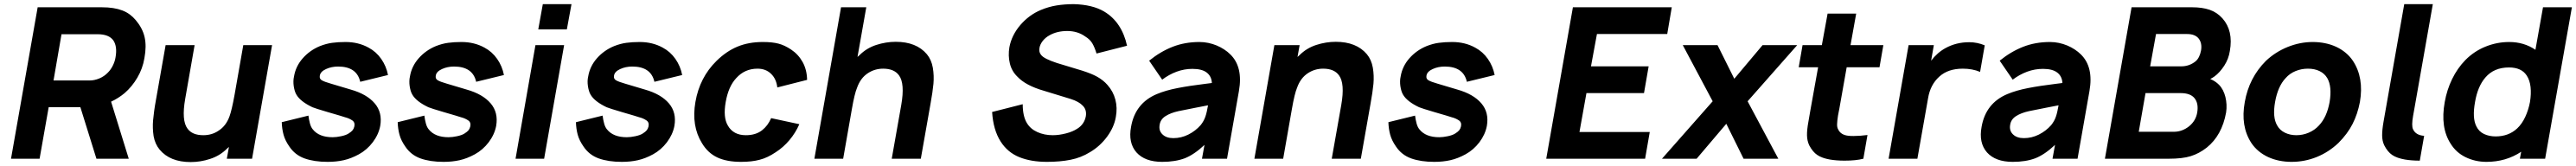

<svg xmlns="http://www.w3.org/2000/svg" viewBox="-20 -786 12754 822"><path d="M378 -255H221L176 0H34.5L166.5 -750H483.5Q515 -750 540.2 -746Q565.5 -742 585.8 -734.2Q606 -726.5 622.2 -714.5Q638.5 -702.5 652 -686.5Q668.5 -667 679.5 -646.2Q690.5 -625.5 695.8 -602.8Q701 -580 700.8 -554Q700.5 -528 695 -498Q686.5 -446.5 660 -401.5Q633.5 -356.5 597 -325Q565.5 -299 530 -282.5L617.5 0H457.5ZM245 -387.5H424Q447 -387.5 471.5 -397.5Q496 -407.5 514.5 -427Q529 -441.5 539 -462Q549 -482.5 552 -502Q561.5 -555 541.5 -585.5Q519.5 -616.5 463.5 -616.5H284.5Z M1327 -562.5 1228 0H1103L1113.5 -58.5L1104 -50Q1068.5 -14.5 1020 1Q973 16.5 924 16.5Q822 16.5 770.5 -45Q747.5 -72.5 740.5 -112Q734.5 -152 738 -191Q740 -211.5 743.2 -236Q746.5 -260.5 752 -290.5L800 -562.5H943.5L897 -297Q878 -189 908.5 -149Q932 -116.5 986.5 -116.5Q1029 -116.5 1061.5 -138.5Q1099.5 -162.5 1116.5 -210.5Q1122 -225.5 1128.2 -252Q1134.5 -278.5 1141.5 -317.5L1184.5 -562.5Z M1763.5 -381Q1746.5 -456.5 1654 -456.5Q1621 -456.5 1594 -444Q1566.5 -431.5 1563.5 -411.5Q1560.5 -396 1573.2 -388.5Q1586 -381 1617.5 -372L1716.5 -342.5Q1796 -320 1835 -274.5Q1874 -229 1862.5 -162.5Q1854.5 -120 1825.5 -81.5Q1811 -62.5 1794 -47.8Q1777 -33 1757 -22Q1718.5 -1 1682 7.2Q1645.5 15.5 1602 15.5Q1535.5 15.5 1488 -1.5Q1440.5 -18.5 1412.5 -60.5Q1391.5 -90.5 1383.8 -119.2Q1376 -148 1375 -181L1507 -213.5Q1509.5 -193.5 1514.5 -174.8Q1519.5 -156 1529 -145Q1560 -106.5 1627 -106.5Q1645.5 -106.5 1669 -111.5Q1693 -116.5 1706 -125Q1719.5 -133.5 1725.8 -141.2Q1732 -149 1734.5 -160.5Q1738.5 -181 1723 -190.5Q1708 -200.5 1688 -205.5L1662.5 -213.5L1601 -231.5Q1571.5 -240 1553.2 -246Q1535 -252 1527 -255Q1468 -283 1448 -316.5Q1442.5 -325.5 1439.2 -336.8Q1436 -348 1434.2 -360Q1432.5 -372 1432.8 -384Q1433 -396 1435.5 -406.5Q1444 -458 1479 -497.5Q1514 -537 1563.5 -557.5Q1595 -570 1624.8 -574Q1654.5 -578 1690.5 -578Q1754.5 -578 1805 -550Q1842.5 -530 1867.5 -494.2Q1892.5 -458.5 1901 -414.5Z M2337.5 -381Q2320.5 -456.5 2228 -456.5Q2195 -456.5 2168 -444Q2140.5 -431.5 2137.5 -411.5Q2134.5 -396 2147.2 -388.5Q2160 -381 2191.5 -372L2290.5 -342.5Q2370 -320 2409 -274.5Q2448 -229 2436.5 -162.5Q2428.5 -120 2399.5 -81.5Q2385 -62.5 2368 -47.8Q2351 -33 2331 -22Q2292.5 -1 2256 7.2Q2219.5 15.5 2176 15.5Q2109.5 15.5 2062 -1.5Q2014.5 -18.5 1986.5 -60.5Q1965.5 -90.5 1957.8 -119.2Q1950 -148 1949 -181L2081 -213.5Q2083.5 -193.5 2088.5 -174.8Q2093.5 -156 2103 -145Q2134 -106.5 2201 -106.5Q2219.5 -106.5 2243 -111.5Q2267 -116.5 2280 -125Q2293.5 -133.5 2299.8 -141.2Q2306 -149 2308.5 -160.5Q2312.5 -181 2297 -190.5Q2282 -200.5 2262 -205.5L2236.5 -213.5L2175 -231.5Q2145.5 -240 2127.2 -246Q2109 -252 2101 -255Q2042 -283 2022 -316.5Q2016.5 -325.5 2013.2 -336.8Q2010 -348 2008.2 -360Q2006.5 -372 2006.8 -384Q2007 -396 2009.5 -406.5Q2018 -458 2053 -497.5Q2088 -537 2137.5 -557.5Q2169 -570 2198.8 -574Q2228.5 -578 2264.5 -578Q2328.5 -578 2379 -550Q2416.5 -530 2441.5 -494.2Q2466.5 -458.5 2475 -414.5Z M2809.5 -765.5 2786.5 -640.5H2645L2667.5 -765.5ZM2773 -562.5 2674 0H2532.5L2631 -562.5Z M3220 -381Q3203 -456.5 3110.5 -456.5Q3077.5 -456.5 3050.5 -444Q3023 -431.5 3020 -411.5Q3017 -396 3029.8 -388.5Q3042.5 -381 3074 -372L3173 -342.5Q3252.5 -320 3291.5 -274.5Q3330.5 -229 3319 -162.5Q3311 -120 3282 -81.5Q3267.5 -62.5 3250.5 -47.8Q3233.5 -33 3213.5 -22Q3175 -1 3138.5 7.2Q3102 15.5 3058.5 15.5Q2992 15.5 2944.5 -1.5Q2897 -18.5 2869 -60.5Q2848 -90.5 2840.2 -119.2Q2832.5 -148 2831.5 -181L2963.5 -213.5Q2966 -193.5 2971 -174.8Q2976 -156 2985.5 -145Q3016.5 -106.5 3083.5 -106.5Q3102 -106.5 3125.5 -111.5Q3149.5 -116.5 3162.5 -125Q3176 -133.5 3182.2 -141.2Q3188.5 -149 3191 -160.5Q3195 -181 3179.5 -190.5Q3164.5 -200.5 3144.5 -205.5L3119 -213.5L3057.5 -231.5Q3028 -240 3009.8 -246Q2991.5 -252 2983.5 -255Q2924.5 -283 2904.5 -316.5Q2899 -325.5 2895.8 -336.8Q2892.5 -348 2890.8 -360Q2889 -372 2889.2 -384Q2889.5 -396 2892 -406.5Q2900.5 -458 2935.5 -497.5Q2970.5 -537 3020 -557.5Q3051.5 -570 3081.2 -574Q3111 -578 3147 -578Q3211 -578 3261.5 -550Q3299 -530 3324 -494.2Q3349 -458.5 3357.5 -414.5Z M3828.5 -353Q3823.5 -395.5 3798 -420Q3772 -446 3730.5 -446Q3667 -446 3625 -399Q3586.5 -358 3573 -281Q3559.5 -205 3583.5 -164.5Q3610.5 -116.5 3673 -116.5Q3721 -116.5 3752.5 -140.5Q3768 -153 3778.5 -167Q3789 -181 3798 -201L3937.5 -171Q3919 -128.5 3888.8 -92.5Q3858.5 -56.5 3821 -32.5Q3779.5 -4.5 3741.5 5Q3703 15.5 3649 15.5Q3578 15.5 3531.2 -6.5Q3484.5 -28.5 3455.5 -77Q3402.5 -162.5 3423 -281Q3444 -402.5 3527.5 -484.5Q3576.5 -532.5 3631.5 -555.2Q3686.5 -578 3756.5 -578Q3804 -578 3834 -570Q3864 -562.5 3897 -540.5Q3933 -516.5 3954 -478.5Q3975 -440.5 3976 -390.5Z M4587 -272 4539 0H4395L4442 -265.5Q4461 -373.5 4430.5 -413.5Q4406.5 -446 4352.5 -446Q4311.5 -446 4277.5 -424Q4240.5 -400 4223.5 -352Q4211 -323 4197.5 -245L4154.5 0H4012L4144 -750H4269L4225.5 -504L4235 -512.5Q4270.5 -548 4318.5 -563.5Q4366.5 -579 4415 -579Q4517 -579 4569 -517.5Q4591.5 -490.5 4598.5 -450.5Q4605 -411.5 4601.5 -371Q4599.5 -351 4596 -326.5Q4592.5 -302 4587 -272Z M5409 -521Q5399.5 -552 5388 -571.5Q5376.5 -591 5353.5 -605Q5315.5 -632.5 5264 -632.5Q5214 -632.5 5176.5 -611.5Q5155.5 -600 5142.5 -583.2Q5129.5 -566.5 5126.5 -549Q5122.5 -527.5 5135 -513.5Q5149 -495 5213 -474L5337 -436.5Q5360.5 -429 5379.2 -421.5Q5398 -414 5413 -405.5Q5428 -397 5440.2 -387.2Q5452.5 -377.5 5463 -365.5Q5491.5 -333.5 5502.2 -292.8Q5513 -252 5504.5 -206.5Q5496 -156.5 5461.5 -109.5Q5426 -61.5 5376.5 -32.5Q5332 -5 5280.2 5.2Q5228.5 15.5 5163 15.5Q5084 15.5 5026.2 -8Q4968.5 -31.5 4934 -85.5Q4897.5 -143 4892 -231.5L5043.5 -270Q5043.5 -211 5064 -177Q5081.5 -147.5 5116 -132Q5150.5 -116.5 5192 -116.5Q5223.5 -116.5 5258 -125.5Q5291.5 -134 5314 -149Q5348.5 -170.5 5356 -210.5Q5361 -242.5 5341 -262.5Q5322 -283 5281 -296L5148.5 -336.5Q5058 -362.5 5017 -406.5Q4989 -433.5 4979.8 -472Q4970.5 -510.5 4977.5 -552Q4988.5 -611.5 5032 -662.5Q5075.5 -712.5 5133 -736.5Q5172.5 -753 5212 -759.2Q5251.5 -765.5 5296.5 -765.5Q5389 -763 5446.5 -729Q5490.5 -703 5519 -660Q5547.5 -617 5560 -559.5Z M5931 0 5943.5 -68.5Q5893 -21 5846.5 -2.5Q5799 15.5 5734 15.5Q5648.5 15.5 5606.5 -31.5Q5565 -79 5580 -158.5Q5600.5 -275 5707 -320Q5751 -338.5 5810.5 -350Q5870 -361.5 5948.5 -371L5980 -375Q5978.5 -408 5954.8 -426.5Q5931 -445 5884 -445Q5843.5 -445 5805.5 -431Q5767.5 -417 5734 -391.5L5669.5 -485.5Q5725 -530.5 5785.5 -554.2Q5846 -578 5918.5 -578Q5941 -578 5962.5 -573.5Q5984 -569 6003.8 -560.8Q6023.5 -552.5 6040.8 -541.2Q6058 -530 6071.5 -516.5Q6135 -454.5 6114 -335.5L6055 0ZM5961 -264.5Q5935.5 -259.5 5899 -252.5Q5862.5 -245.5 5814 -235.5Q5775.5 -227 5750.5 -211Q5725.5 -195 5721.5 -168.5Q5716 -139 5735.5 -120.5Q5754.5 -102 5789 -102Q5828.5 -102 5863.8 -119.8Q5899 -137.5 5924.5 -166.5Q5932.5 -176.5 5938.2 -186.8Q5944 -197 5948 -208.8Q5952 -220.5 5955 -234.2Q5958 -248 5961 -264.5Z M6765.5 -272 6717.5 0H6573.5L6620.5 -265.5Q6639.5 -373.5 6609 -413.5Q6585 -446 6531 -446Q6490 -446 6456 -424Q6419 -400 6402 -352Q6389.5 -323 6376 -245L6333 0H6190.5L6289.5 -562.5H6414.5L6404 -504L6413.5 -512.5Q6449 -548 6497 -563.5Q6545 -579 6593.5 -579Q6695.5 -579 6747.5 -517.5Q6770 -490.5 6777 -450.5Q6783.5 -411.5 6780 -371Q6778 -351 6774.5 -326.5Q6771 -302 6765.5 -272Z M7242.5 -381Q7225.5 -456.5 7133 -456.5Q7100 -456.5 7073 -444Q7045.5 -431.5 7042.5 -411.5Q7039.5 -396 7052.2 -388.5Q7065 -381 7096.5 -372L7195.5 -342.5Q7275 -320 7314 -274.5Q7353 -229 7341.5 -162.5Q7333.5 -120 7304.5 -81.5Q7290 -62.5 7273 -47.8Q7256 -33 7236 -22Q7197.5 -1 7161 7.2Q7124.5 15.5 7081 15.5Q7014.5 15.5 6967 -1.5Q6919.5 -18.5 6891.5 -60.5Q6870.5 -90.5 6862.8 -119.2Q6855 -148 6854 -181L6986 -213.5Q6988.5 -193.5 6993.5 -174.8Q6998.5 -156 7008 -145Q7039 -106.5 7106 -106.5Q7124.5 -106.5 7148 -111.5Q7172 -116.5 7185 -125Q7198.5 -133.5 7204.8 -141.2Q7211 -149 7213.5 -160.5Q7217.5 -181 7202 -190.5Q7187 -200.5 7167 -205.5L7141.5 -213.5L7080 -231.5Q7050.5 -240 7032.2 -246Q7014 -252 7006 -255Q6947 -283 6927 -316.5Q6921.5 -325.5 6918.2 -336.8Q6915 -348 6913.2 -360Q6911.5 -372 6911.8 -384Q6912 -396 6914.5 -406.5Q6923 -458 6958 -497.5Q6993 -537 7042.5 -557.5Q7074 -570 7103.8 -574Q7133.5 -578 7169.5 -578Q7233.5 -578 7284 -550Q7321.5 -530 7346.5 -494.2Q7371.5 -458.5 7380 -414.5Z M7886.5 -617.5 7857 -457.5H8142.5L8119.5 -325H7834.5L7800 -132.5H8148L8125 0H7635.5L7767.5 -750H8257L8234.5 -617.5Z M8632.5 -284.5 8784.5 0H8612.5L8527 -173L8380 0H8208.5L8459.5 -284.5L8311.5 -562.5H8483.5L8566.5 -396L8706.5 -562.5H8878Z M9086.5 -247Q9085.5 -243 9084 -234.5Q9082.5 -226 9080 -213.5Q9076 -188 9075.5 -171.5Q9075 -155 9080.5 -146Q9093.5 -117 9133.5 -113.5Q9137.5 -113 9143 -112.8Q9148.5 -112.5 9156.5 -112.5Q9172.5 -112.5 9189.8 -113.8Q9207 -115 9226 -117.5L9205.5 0Q9169 9.5 9112.5 9.5Q9091 9.5 9073 8Q9055 6.5 9040 4Q9000.5 -3 8977.5 -18.5Q8955 -33.5 8937.5 -66.5Q8927 -89 8926.5 -116Q8926 -143 8933.5 -183.5L8943 -238.5L8981.5 -453H8885.5L8904.5 -562.5H9000L9028.5 -718.5H9170L9142 -562.5H9304.5L9285.5 -453H9123Z M9806.5 -561.5 9783.5 -430Q9745.5 -446 9698 -446Q9624.5 -446 9581.5 -406.5Q9537 -366.5 9526 -300L9473 0H9330.5L9429.5 -562.5H9554.5L9541 -485.5Q9572 -526 9612.5 -548Q9665.5 -577 9729.5 -577Q9769.5 -577 9806.5 -561.5Z M10142 0 10154.5 -68.5Q10104 -21 10057.5 -2.5Q10010 15.5 9945 15.5Q9859.5 15.5 9817.5 -31.5Q9776 -79 9791 -158.5Q9811.5 -275 9918 -320Q9962 -338.5 10021.5 -350Q10081 -361.5 10159.5 -371L10191 -375Q10189.5 -408 10165.8 -426.5Q10142 -445 10095 -445Q10054.5 -445 10016.5 -431Q9978.5 -417 9945 -391.5L9880.5 -485.5Q9936 -530.5 9996.5 -554.2Q10057 -578 10129.5 -578Q10152 -578 10173.5 -573.5Q10195 -569 10214.8 -560.8Q10234.5 -552.5 10251.8 -541.2Q10269 -530 10282.5 -516.5Q10346 -454.5 10325 -335.5L10266 0ZM10172 -264.5Q10146.5 -259.5 10110 -252.5Q10073.5 -245.5 10025 -235.5Q9986.5 -227 9961.5 -211Q9936.5 -195 9932.5 -168.5Q9927 -139 9946.5 -120.5Q9965.5 -102 10000 -102Q10039.5 -102 10074.8 -119.8Q10110 -137.5 10135.5 -166.5Q10143.5 -176.5 10149.2 -186.8Q10155 -197 10159 -208.8Q10163 -220.5 10166 -234.2Q10169 -248 10172 -264.5Z M11001.5 -229Q10981 -115.5 10905.5 -55Q10868 -25.5 10825.5 -12.5Q10785 0 10718 0H10401.5L10533.5 -750H10832.5Q10883.5 -750 10920 -737.5Q10956.5 -725 10983.5 -695Q11038 -633.5 11020 -533.5Q11014 -494 10992.5 -461Q10970 -426.5 10944 -407.5Q10931.5 -398.5 10923 -395Q10949.5 -383.5 10966 -366.5Q10977.5 -355 10985.5 -339.5Q10993.5 -324 10998 -306Q11002.5 -288 11003.5 -268.2Q11004.5 -248.5 11001.5 -229ZM10654.5 -617.5 10625.5 -457.5H10779.5Q10819.5 -457.5 10850.5 -482.5Q10870.5 -499.5 10877.5 -536.5Q10883.5 -573 10865 -596Q10847 -617.5 10808.5 -617.5ZM10858.5 -229Q10866 -274 10845 -300Q10824.5 -325 10776.5 -325H10602.5L10569 -133.5H10743Q10784 -133.5 10818 -160.5Q10851.5 -187.5 10858.5 -229Z M11126.5 -78Q11072 -161.5 11094 -281Q11115 -401 11198.5 -484.5Q11245 -528.5 11306.5 -553.5Q11367.5 -578 11430.5 -578Q11462 -578 11491.5 -572Q11521 -566 11546.8 -554Q11572.5 -542 11593.5 -524.5Q11614.5 -507 11629.5 -484.5Q11684.5 -401 11664 -281Q11652.5 -221 11627.5 -172Q11602.5 -123 11557.5 -78Q11509.5 -32.5 11450 -8.5Q11390.5 15.5 11325.5 15.5Q11294 15.5 11264.5 9.5Q11235 3.5 11209.2 -8.5Q11183.5 -20.5 11162.5 -38Q11141.5 -55.5 11126.5 -78ZM11502.5 -399Q11489 -422 11464.2 -434Q11439.5 -446 11406.5 -446Q11374.5 -446 11345.2 -434Q11316 -422 11296 -399Q11257.5 -358 11244 -281Q11230.5 -205 11254.5 -164.5Q11267 -141.5 11292.5 -129Q11318 -116.5 11349.5 -116.5Q11381 -116.5 11410.5 -129Q11440 -141.5 11461 -164.5Q11500.5 -206 11514 -281Q11526.5 -357.5 11502.5 -399Z M11883.5 -765.5H12025L11933.5 -247L11927.5 -213.5Q11918.5 -163 11927 -146Q11940 -117 11980.5 -113.5H11982L11960.5 9.5Q11939 9.5 11920.8 8Q11902.5 6.5 11887.5 4Q11847 -3 11824 -18.5Q11801 -34 11784.5 -66.5Q11774 -88.5 11774 -116Q11774 -143.5 11781 -183.5Z M12713.5 -750 12581 0H12456L12462.5 -34.5Q12387 15.5 12290.5 15.5Q12234.5 15.5 12186.5 -8Q12140 -31 12113.5 -74Q12061 -154.5 12084 -281Q12094.5 -341 12120.5 -394.5Q12146.5 -448 12186 -488.5Q12229.5 -532.5 12286 -555.2Q12342.5 -578 12403 -578Q12476.5 -578 12533 -539.5L12570.5 -750ZM12506 -281Q12512.5 -321.5 12508.8 -355.5Q12505 -389.5 12489.5 -412.5Q12463.5 -452 12402 -452Q12327.5 -452 12285 -402Q12247 -358 12234 -281Q12219.5 -201.5 12240.5 -160.5Q12253 -134.5 12278.5 -122.5Q12304 -110.5 12336 -110.5Q12400 -110.5 12442.5 -150Q12466.5 -172.5 12482.5 -207Q12498.5 -241.5 12506 -281Z"/></svg>

Font: Russisch Sans ExtraBold
Style: Italic
Weight: 800
Width: 4
Italic angle: -10°
Designer: Michael Sharanda (font) & Cristiano Sobral (main changes)
Foundry: Michael Sharanda
Version: Version 2.00;September 8, 2020;FontCreator 13.0.0.2681 64-bi